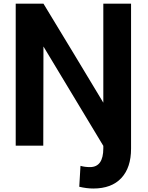

<svg xmlns="http://www.w3.org/2000/svg" viewBox="-20 -782 822 1068"><path d="M67.4 28.3V-761.7H221.7L388.7 -486.3Q500 -302.7 554.7 -210.9V-761.7H709V44.9Q709 150.4 654.8 208.5Q600.6 266.6 499 266.6Q461.9 266.6 420.9 256.8L427.7 140.6Q452.1 147.5 480.5 147.5Q554.7 147.5 554.7 43V29.3L221.7 -523.4L220.7 28.3Z"/></svg>

Font: GenEi M Gothic v2 Bold
Style: Regular
Weight: 700
Version: Version 2.0